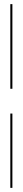

<svg xmlns="http://www.w3.org/2000/svg" viewBox="-20 -840 111 930"><path d="M30 -410V-820H40V-410ZM30 70V-290H40V70Z"/></svg>

Font: Gloock
Style: Regular
Weight: 400
Designer: Duarte Pinto
Foundry: Duarte Pinto
Version: Version 1.000